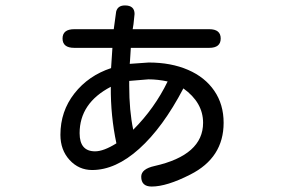

<svg xmlns="http://www.w3.org/2000/svg" viewBox="-20 -601 1040 703"><path d="M252 -425.8Q209 -425.8 209 -460Q209 -494.1 252 -494.1H396.5L405.3 -558.6Q411.1 -581.1 437.5 -581.1Q472.7 -581.1 472.7 -549.8L468.8 -512.7L465.8 -494.1H746.1Q788.1 -494.1 788.1 -460Q788.1 -425.8 746.1 -425.8H459L456.1 -379.9L455.1 -367.2L524.4 -372.1Q606.4 -372.1 668.5 -345.2Q730.5 -318.4 764.6 -268.6Q798.8 -218.8 798.8 -151.4Q798.8 -23.4 676.8 38.1Q590.8 82 535.2 82Q497.1 82 497.1 45.9Q497.1 17.6 545.9 6.8Q723.6 -33.2 723.6 -151.4Q723.6 -225.6 651.4 -277.3Q576.2 -133.8 489.7 -56.2Q403.3 21.5 317.4 21.5Q268.6 21.5 234.9 -15.1Q201.2 -51.8 201.2 -107.4Q201.2 -193.4 252.4 -258.8Q303.7 -324.2 386.7 -351.6L391.6 -425.8ZM467.8 -126Q545.9 -204.1 593.8 -302.7Q557.6 -310.5 523.4 -310.5L453.1 -304.7V-288.1Q453.1 -195.3 467.8 -126ZM271.5 -113.3Q271.5 -46.9 328.1 -46.9Q359.4 -46.9 406.2 -76.2Q384.8 -176.8 385.7 -283.2Q271.5 -223.6 271.5 -113.3Z"/></svg>

Font: FakePearl
Style: Regular
Weight: 400
Version: Version 1.2